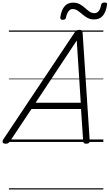

<svg xmlns="http://www.w3.org/2000/svg" viewBox="-71 -1132 873 1531"><path d="M-27 14Q-43 14 -48.5 5Q-54 -4 -45 -20L524 -873Q532 -884 540 -889Q548 -894 562 -894Q575 -894 581 -888.5Q587 -883 588 -867L644 -14Q646 0 639.5 7Q633 14 617 14Q603 14 598 8.5Q593 3 592 -10L575 -263H180L11 -9Q1 5 -6 9.5Q-13 14 -27 14ZM213 -313H573L541 -809ZM429 -974Q407 -974 410 -996Q419 -1053 444 -1082Q469 -1111 512 -1111Q543 -1111 566 -1098Q589 -1085 607 -1068.5Q625 -1052 643 -1039.5Q661 -1027 683 -1027Q702 -1027 715.5 -1043Q729 -1059 735 -1092Q739 -1112 763 -1112Q776 -1112 780 -1107.5Q784 -1103 782 -1091Q773 -1034 748 -1005.5Q723 -977 679 -977Q649 -977 626.5 -989.5Q604 -1002 585 -1018.5Q566 -1035 547.5 -1047.5Q529 -1060 508 -1060Q490 -1060 476.5 -1043.5Q463 -1027 455 -993Q454 -983 447.5 -978.5Q441 -974 429 -974ZM0 369H753V379H0ZM0 -20H753V0H0ZM0 -505H753V-500H0ZM0 -889H753V-879H0Z"/></svg>

Font: Playwrite HR Guides
Style: Regular
Weight: 400
Designer: Veronika Burian, José Scaglione
Foundry: TypeTogether
Version: Version 1.003